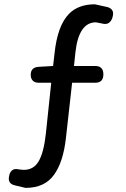

<svg xmlns="http://www.w3.org/2000/svg" viewBox="-20 -743 595 906"><path d="M100.6 143.6Q99.6 143.6 50.8 131.8Q37.1 128.9 29.3 121.1Q21.5 113.3 21.5 99.6Q21.5 92.8 24.4 81.5Q27.3 70.3 35.2 62.5Q43 54.7 55.7 54.7Q62.5 54.7 70.3 56.6L91.8 58.6Q138.7 58.6 162.1 18.6Q186.5 -22.5 196.3 -111.3L221.7 -352.5H163.1Q144.5 -352.5 134.8 -362.3Q125 -372.1 125 -390.1Q125 -408.2 134.8 -417.5Q144.5 -426.8 163.1 -427.7L230.5 -431.6L237.3 -490.2Q251 -623 306.6 -678.7Q350.6 -722.7 427.7 -722.7Q428.7 -722.7 485.4 -710Q498 -707 505.9 -699.2Q513.7 -691.4 513.7 -678.7Q513.7 -670.9 510.3 -659.2Q506.8 -647.5 498 -638.7Q489.3 -629.9 475.6 -629.9Q469.7 -629.9 462.9 -631.8L432.6 -637.7Q351.6 -637.7 335.9 -496.1L329.1 -431.6H429.7Q448.2 -431.6 458 -421.9Q467.8 -412.1 467.8 -392.1Q467.8 -372.1 458 -362.3Q448.2 -352.5 429.7 -352.5H320.3L291 -90.8Q278.3 21.5 235.4 81.1Q191.4 143.6 100.6 143.6Z"/></svg>

Font: TaiwanPearl
Style: Regular
Weight: 400
Version: Version 2.102